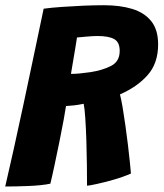

<svg xmlns="http://www.w3.org/2000/svg" viewBox="-28 -684 611 717"><path d="M-8.5 12.5Q6 -49 23.5 -128.2Q41 -207.5 60 -296Q79 -384.5 98 -475.5Q117 -566.5 135 -651.5Q164 -655.5 203.2 -658.2Q242.5 -661 283.8 -662.8Q325 -664.5 360.5 -664.5Q420 -664.5 465.5 -650.8Q511 -637 536.8 -605Q562.5 -573 562.5 -518Q562.5 -448 523.5 -403.8Q484.5 -359.5 420 -331.5Q424.5 -314.5 429.8 -283.8Q435 -253 440.2 -216Q445.5 -179 449.8 -142.8Q454 -106.5 457 -78Q460 -49.5 461 -36Q433 -23.5 397.2 -13.2Q361.5 -3 332.8 3.2Q304 9.5 297 9.5Q297 -23.5 296.5 -68.5Q296 -113.5 294.5 -159.5Q293 -205.5 290.5 -242.5Q288 -279.5 284.5 -296.5Q266 -292.5 248.2 -290.5Q230.5 -288.5 218.5 -288Q216.5 -273.5 209.8 -236.8Q203 -200 193.8 -154.5Q184.5 -109 175.5 -66.5Q166.5 -24 160 2Q128.5 8.5 80 10.5Q31.5 12.5 -8.5 12.5ZM237 -408Q265 -408 309.5 -414.5Q355 -421.5 387 -438Q419 -454.5 419 -494Q419 -526.5 398.5 -538Q378 -549.5 336 -549.5Q320 -549.5 294.2 -547.2Q268.5 -545 259.5 -544Q257.5 -529.5 252.8 -501.8Q248 -474 243.5 -447Q239 -420 237 -408Z"/></svg>

Font: Grandstander
Style: Bold Italic
Weight: 700
Italic angle: -15°
Designer: Tyler Finck
Foundry: Etcetera Type Co
Version: Version 1.200; ttfautohint (v1.8.3)